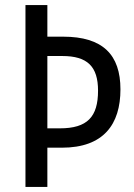

<svg xmlns="http://www.w3.org/2000/svg" viewBox="-20 -734 527 754"><path d="M453 -383C453 -519 384 -590 228 -590H166V-714H80V0H166V-154H223C387 -154 453 -246 453 -383ZM215 -230H166V-514H225C323 -514 365 -473 365 -378C365 -275 323 -230 215 -230Z"/></svg>

Font: Noto Sans Arabic UI Cn
Style: Regular
Weight: 400
Width: 3
Designer: Monotype Design Team, Nadine Chahine and Nizar Qandah
Foundry: Monotype Imaging Inc.
Version: Version 2.010